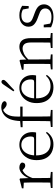

<svg xmlns="http://www.w3.org/2000/svg" viewBox="1068 -1921 867 3043"><g transform="rotate(-90 1501.5 -399.5)"><path d="M43 0V-27L153 -39H185L298 -27V0ZM128 0Q129 -24 129.5 -65Q130 -106 130.5 -150Q131 -194 131 -227V-285Q131 -337 130.5 -378Q130 -419 128 -456L38 -461V-486L182 -523L195 -515L201 -375V-374V-227Q201 -194 201.5 -150Q202 -106 202.5 -65Q203 -24 204 0ZM201 -318 181 -369H197Q213 -416 240 -451.5Q267 -487 300.5 -506.5Q334 -526 369 -526Q397 -526 418.5 -515.5Q440 -505 447 -486Q446 -461 434.5 -447Q423 -433 398 -433Q381 -433 366.5 -441.5Q352 -450 335 -468L312 -488H360Q305 -475 266.5 -434.5Q228 -394 201 -318Z M735 14Q663 14 606 -15.5Q549 -45 517 -105Q485 -165 485 -254Q485 -337 518.5 -398Q552 -459 607 -492.5Q662 -526 727 -526Q790 -526 835.5 -499Q881 -472 905 -426Q929 -380 929 -321Q929 -285 923 -261H519V-292H818Q843 -292 851.5 -305Q860 -318 860 -346Q860 -410 825 -452.5Q790 -495 725 -495Q679 -495 641.5 -467Q604 -439 582 -387.5Q560 -336 560 -266Q560 -185 584.5 -133Q609 -81 652.5 -56.5Q696 -32 753 -32Q806 -32 846 -50.5Q886 -69 917 -105L932 -91Q899 -42 850.5 -14Q802 14 735 14Z M1010 0V-27L1126 -38H1156L1281 -27V0ZM1101 0Q1103 -56 1104 -113.5Q1105 -171 1105 -227V-475H1007V-505L1131 -516L1104 -502V-507Q1109 -603 1129.5 -662Q1150 -721 1190 -759Q1221 -787 1254.5 -800Q1288 -813 1323 -813Q1358 -813 1385 -800.5Q1412 -788 1420 -764Q1419 -748 1406.5 -737.5Q1394 -727 1374 -727Q1356 -727 1339 -736.5Q1322 -746 1301 -765L1274 -791V-800H1314V-792Q1285 -789 1258.5 -772Q1232 -755 1216 -728Q1200 -704 1190 -673.5Q1180 -643 1177 -599Q1174 -555 1176 -488V-227Q1176 -171 1177 -113.5Q1178 -56 1179 0ZM1141 -475V-512H1334V-475Z M1639 14Q1567 14 1510 -15.5Q1453 -45 1421 -105Q1389 -165 1389 -254Q1389 -337 1422.5 -398Q1456 -459 1511 -492.5Q1566 -526 1631 -526Q1694 -526 1739.5 -499Q1785 -472 1809 -426Q1833 -380 1833 -321Q1833 -285 1827 -261H1423V-292H1722Q1747 -292 1755.5 -305Q1764 -318 1764 -346Q1764 -410 1729 -452.5Q1694 -495 1629 -495Q1583 -495 1545.5 -467Q1508 -439 1486 -387.5Q1464 -336 1464 -266Q1464 -185 1488.5 -133Q1513 -81 1556.5 -56.5Q1600 -32 1657 -32Q1710 -32 1750 -50.5Q1790 -69 1821 -105L1836 -91Q1803 -42 1754.5 -14Q1706 14 1639 14ZM1575 -620Q1601 -658 1626 -695Q1651 -732 1676 -768Q1691 -791 1702 -800.5Q1713 -810 1726 -810Q1738 -810 1747.5 -802Q1757 -794 1757 -779Q1757 -768 1748 -755Q1739 -742 1718 -722Q1688 -696 1656.5 -666.5Q1625 -637 1593 -606Z M1923 0V-27L2032 -38H2058L2161 -27V0ZM2008 0Q2009 -24 2009.5 -65Q2010 -106 2010.5 -150Q2011 -194 2011 -227V-285Q2011 -337 2010.5 -378Q2010 -419 2008 -456L1918 -461V-486L2062 -523L2075 -515L2081 -398V-396V-227Q2081 -194 2081.5 -150Q2082 -106 2082.5 -65Q2083 -24 2084 0ZM2262 0V-27L2370 -38H2397L2500 -27V0ZM2347 0Q2348 -24 2348.5 -64.5Q2349 -105 2349.5 -149Q2350 -193 2350 -227V-339Q2350 -415 2324.5 -445Q2299 -475 2254 -475Q2220 -475 2172 -453.5Q2124 -432 2068 -370L2058 -402H2067Q2122 -467 2176 -496.5Q2230 -526 2283 -526Q2347 -526 2383 -483Q2419 -440 2419 -338V-227Q2419 -193 2419.5 -149Q2420 -105 2420.5 -64.5Q2421 -24 2422 0Z M2754 14Q2707 14 2669.5 4.5Q2632 -5 2591 -24L2590 -140H2631L2653 -17L2619 -19V-55Q2647 -37 2677.5 -27Q2708 -17 2753 -17Q2821 -17 2855 -44.5Q2889 -72 2889 -115Q2889 -152 2866 -175.5Q2843 -199 2781 -219L2730 -238Q2670 -260 2635 -293.5Q2600 -327 2600 -382Q2600 -443 2646.5 -484.5Q2693 -526 2781 -526Q2825 -526 2859.5 -515.5Q2894 -505 2931 -482L2927 -378H2890L2869 -490L2898 -486V-454Q2868 -475 2839.5 -484.5Q2811 -494 2780 -494Q2722 -494 2692.5 -468.5Q2663 -443 2663 -403Q2663 -365 2687.5 -342.5Q2712 -320 2766 -302L2815 -284Q2891 -257 2922.5 -222Q2954 -187 2954 -135Q2954 -95 2931.5 -60.5Q2909 -26 2865 -6Q2821 14 2754 14Z"/></g></svg>

Font: Noto Serif TC ExtraLight Light
Style: Regular
Weight: 300
Version: Version 2.003-H1;hotconv 1.1.1;makeotfexe 2.6.0